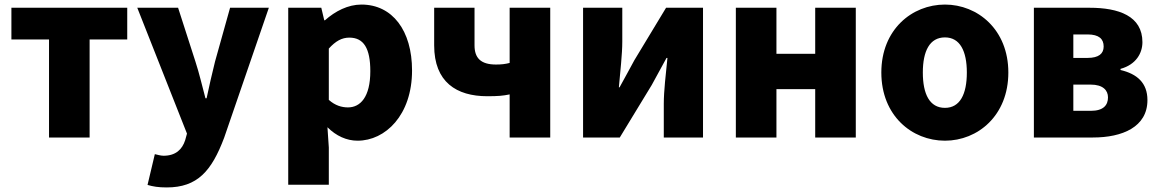

<svg xmlns="http://www.w3.org/2000/svg" viewBox="-20 -603 5089 842"><path d="M195 0H373V-430H538V-569H30V-430H195Z M711 219C846 219 908 147 963 1L1159 -569H989L923 -333C910 -279 897 -226 886 -172H881C866 -228 854 -281 837 -333L761 -569H582L800 -17L792 12C779 52 751 80 697 80C684 80 669 75 659 73L627 208C651 215 674 219 711 219Z M1244 207H1422V44L1416 -45C1454 -7 1500 14 1548 14C1670 14 1787 -98 1787 -294C1787 -469 1701 -583 1565 -583C1506 -583 1450 -554 1405 -514H1402L1389 -569H1244ZM1506 -132C1479 -132 1450 -140 1422 -165V-390C1452 -423 1479 -438 1512 -438C1575 -438 1604 -391 1604 -291C1604 -177 1560 -132 1506 -132Z M2215 0H2393V-569H2215V-327C2196 -322 2179 -320 2155 -320C2088 -320 2061 -349 2061 -404V-569H1884V-404C1884 -243 1982 -181 2117 -181C2164 -181 2186 -183 2215 -189Z M2537 0H2698L2838 -230C2856 -262 2884 -315 2903 -349H2907C2900 -279 2891 -204 2891 -148V0H3063V-569H2901L2762 -339C2745 -306 2715 -254 2697 -220H2694C2700 -289 2709 -365 2709 -421V-569H2537Z M3207 0H3385V-212H3555V0H3733V-569H3555V-367H3385V-569H3207Z M4124 14C4268 14 4402 -96 4402 -285C4402 -473 4268 -583 4124 -583C3979 -583 3845 -473 3845 -285C3845 -96 3979 14 4124 14ZM4124 -130C4057 -130 4027 -190 4027 -285C4027 -379 4057 -439 4124 -439C4190 -439 4220 -379 4220 -285C4220 -190 4190 -130 4124 -130Z M4514 0H4773C4902 0 5012 -46 5012 -164C5012 -240 4966 -279 4894 -296V-301C4963 -320 4990 -371 4990 -418C4990 -533 4886 -569 4758 -569H4514ZM4687 -349V-452H4749C4800 -452 4820 -432 4820 -399C4820 -368 4799 -349 4749 -349ZM4687 -117V-232H4763C4817 -232 4839 -207 4839 -176C4839 -142 4819 -117 4764 -117Z"/></svg>

Font: ChiuKong Gothic MN Heavy
Style: Regular
Weight: 900
Designer: Ryoko NISHIZUKA 西塚涼子 (kana, bopomofo & ideographs); Paul D. Hunt (Latin, Greek & Cyrillic); Sandoll Communications 산돌커뮤니
Foundry: Adobe
Version: Version 1.300